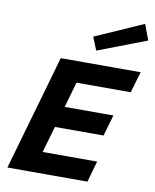

<svg xmlns="http://www.w3.org/2000/svg" viewBox="-98 -1000 869 1075"><g transform="rotate(10 336.0 -463.0)"><path d="M207 -655H352L164 0H19ZM183 -535 218 -655H661L626 -535ZM30 0 64 -120H508L474 0ZM107 -270 142 -390H553L518 -270ZM365 -805 639 -926 672 -837 395 -731Z"/></g></svg>

Font: Intel One Mono Light
Style: Italic
Weight: 300
Italic angle: -16°
Monospace: yes
Designer: Fred Shallcrass
Foundry: Frere-Jones Type LLC
Version: Version 1.004